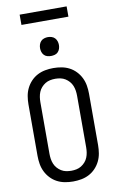

<svg xmlns="http://www.w3.org/2000/svg" viewBox="-117 -1184 760 1252"><g transform="rotate(-10 262.5 -558.0)"><path d="M262 8Q235 8 208 3Q181 -2 157 -14.5Q133 -27 114 -47Q95 -67 83 -91.5Q71 -116 66.5 -143Q62 -170 62 -197V-538Q62 -565 66.5 -592Q71 -619 83 -643.5Q95 -668 114 -688Q133 -708 157 -720.5Q181 -733 208 -738Q235 -743 262 -743Q290 -743 317 -738Q344 -733 368 -720.5Q392 -708 411 -688Q430 -668 442 -643.5Q454 -619 458.5 -592Q463 -565 463 -538V-197Q463 -170 458.5 -143Q454 -116 442 -91.5Q430 -67 411 -47Q392 -27 368 -14.5Q344 -2 317 3Q290 8 262 8ZM263 -63Q280 -63 297 -66.5Q314 -70 328.5 -79Q343 -88 354.5 -101Q366 -114 372.5 -130Q379 -146 381.5 -163Q384 -180 384 -197V-538Q384 -555 381.5 -572Q379 -589 372.5 -605Q366 -621 354.5 -634Q343 -647 328.5 -656Q314 -665 297 -668.5Q280 -672 263 -672Q245 -672 228 -668.5Q211 -665 196.5 -656Q182 -647 170.5 -634Q159 -621 152.5 -605Q146 -589 143.5 -572Q141 -555 141 -538V-197Q141 -180 143.5 -163Q146 -146 152.5 -130Q159 -114 170.5 -101Q182 -88 196.5 -79Q211 -70 228 -66.5Q245 -63 263 -63ZM262 -823Q250 -823 237.5 -826.5Q225 -830 216.5 -839Q208 -848 204 -860Q200 -872 200 -885Q200 -898 204 -910Q208 -922 216.5 -931Q225 -940 237.5 -944Q250 -948 263 -948Q275 -948 287.5 -944Q300 -940 308.5 -931Q317 -922 321 -910Q325 -898 325 -885Q325 -872 321 -860Q317 -848 308.5 -839Q300 -830 287.5 -826.5Q275 -823 262 -823ZM107 -1056V-1124H418V-1056Z"/></g></svg>

Font: Iosevka Pride
Style: Regular
Weight: 400
Monospace: yes
Designer: Belleve Invis
Foundry: Belleve Invis
Version: Version 30.3.1; ttfautohint (v1.8.4)